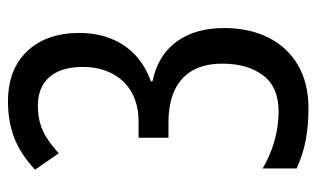

<svg xmlns="http://www.w3.org/2000/svg" viewBox="-172 -592 774 469"><g transform="rotate(-90 214.5 -357.0)"><path d="M369 -550Q369 -508 355.5 -473.5Q342 -439 316 -414Q290 -389 251 -375V-371Q314 -358 347.5 -312.5Q381 -267 381 -196Q381 -135 358 -88.5Q335 -42 291 -16Q247 10 185 10Q141 10 105.5 3Q70 -4 38 -19V-102Q70 -83 105.5 -73Q141 -63 177 -63Q237 -63 265.5 -101Q294 -139 294 -200Q294 -243 278 -272Q262 -301 230 -316.5Q198 -332 149 -332H113V-405H152Q194 -405 224 -422Q254 -439 270 -470Q286 -501 286 -541Q286 -594 261.5 -622.5Q237 -651 191 -651Q168 -651 148.5 -645.5Q129 -640 111.5 -628.5Q94 -617 75 -600L35 -658Q74 -694 113.5 -709Q153 -724 202 -724Q280 -724 324.5 -677Q369 -630 369 -550Z"/></g></svg>

Font: Noto Sans ExtraCondensed
Style: Regular
Weight: 400
Width: 2
Designer: Monotype Design Team
Foundry: Monotype Imaging Inc.
Version: Version 2.013